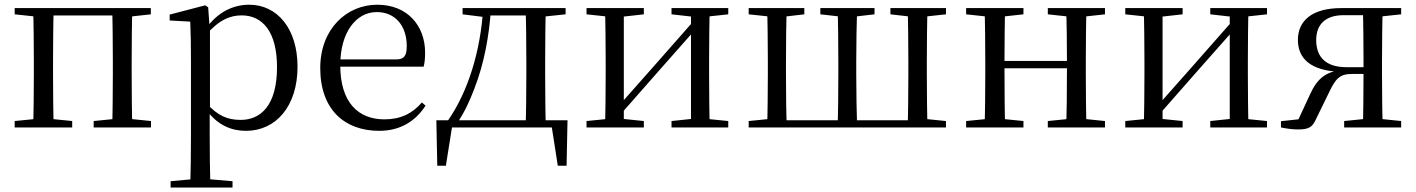

<svg xmlns="http://www.w3.org/2000/svg" viewBox="-20 -551 6121 830"><path d="M123.1 0H212.3C210.3 -48.6 209.3 -160.1 209.3 -228.5V-288.3C209.3 -355.1 210.3 -467.4 212.3 -516H123.1C125.3 -467.4 126.3 -355.1 126.3 -288.3V-228.5C126.3 -160.1 125.3 -48.6 123.1 0ZM464.8 0H552.2C550.2 -48.6 549.2 -160.1 549.2 -228.5V-288.3C549.2 -355.1 550.2 -467.4 552.2 -516H464.8C466.8 -467.4 467.8 -355.1 467.8 -288.3V-228.5C467.8 -160.1 466.8 -48.6 464.8 0ZM43.5 0H292.1V-27.8L184.7 -38.6H152.7L43.5 -27.8ZM385 0H632.8V-27.8L526.4 -38.6H493.4L385 -27.8ZM43.5 -489.1 152.7 -477.4H167V-516H43.5ZM508.7 -477.4H526.4L632 -489.1V-516H508.7ZM167 -484.1H508.7V-516H167Z M717.5 259.8H985.2V232.4L866.5 222.2H828.7L717.5 232.4ZM802.5 259.8H889.5C887.5 192.3 886.5 96 886.5 26.5V-68.7L887.7 -78.7V-430.1L885.9 -435.3L879.9 -519.6L866.9 -528L713.5 -487.9V-462.4L802.5 -457.5C804.5 -407.9 805.5 -355 805.5 -286.8V26.7C805.5 96.7 804.5 192.3 802.5 259.8ZM1043.6 14.6C1172.6 14.6 1266.2 -91.6 1266.2 -262.6C1266.2 -427 1178.7 -530.6 1057.3 -530.6C989.5 -530.6 920.7 -500.1 868.5 -425H857.6L868.2 -398.2C927.5 -466 975.3 -484.5 1024.9 -484.5C1115.7 -484.5 1177.5 -412.7 1177.5 -260.8C1177.5 -95.4 1107.2 -32.7 1020.5 -32.7C965.3 -32.7 921.5 -49.4 872.3 -105.1L858.4 -77.1H871.2C921.9 -6.9 983.7 14.6 1043.6 14.6Z M1619.3 14.6C1709 14.6 1776 -26.3 1819.6 -94.3L1803.7 -108.1C1762.8 -60.3 1711.7 -35 1641.5 -35C1530.4 -35 1450.9 -106.4 1450.9 -268.7C1450.9 -413.6 1520.8 -498.8 1608.6 -498.8C1690.3 -498.8 1738.3 -437.4 1738.3 -352.3C1738.3 -311.7 1728.3 -294.2 1693.3 -294.2H1402.6V-262.9H1811.4C1815.7 -278.8 1817.7 -298.9 1817.7 -323.2C1817.7 -440.7 1740.6 -530.6 1610.9 -530.6C1478.1 -530.6 1364.4 -425.5 1364.4 -256.8C1364.4 -76.2 1470.8 14.6 1619.3 14.6Z M2387.9 0 2362.2 -21.5 2391.3 165.4H2429.3L2433.3 -31.1H1866.3L1870.3 165.4H1907.5L1937.2 -21.1L1912.9 0ZM2252.1 0H2339.7C2337.7 -48.6 2336.7 -160.1 2336.7 -228.5V-288.3C2336.7 -355.1 2337.7 -467.4 2339.7 -516H2252.1C2254.3 -467.4 2255.3 -355.1 2255.3 -288.3V-228.5C2255.3 -160.1 2254.3 -48.6 2252.1 0ZM1979.7 -489.1 2072.6 -477.4H2081.7V-516H1979.7ZM2297.1 -477.4H2313.5L2425.1 -489.1V-516H2297.1ZM1916.8 -30.4 1956.1 -6.8V-19.1C1987.1 -63.7 2011.1 -115.4 2031.2 -169.3C2072.2 -274.8 2094.8 -394.7 2102.6 -516H2068.8C2057.2 -327.9 2002.8 -154.3 1916.8 -30.4ZM2081.7 -484.1H2298.9V-516H2081.7Z M2515.5 0H2763.3V-27.8L2658.3 -38.6H2623.7L2515.5 -27.8ZM2882.9 0H3128.2V-27.8L3020 -38.6H2985.6L2882.9 -27.8ZM2595.1 0H2676.7V-516H2595.1C2597.3 -467.4 2598.3 -355.1 2598.3 -288.3V-228.5C2598.3 -160.1 2597.3 -48.6 2595.1 0ZM2654.1 -46.9 2832.1 -249.4 3010.4 -451H3021.7L2988 -470.9L2807.2 -265.6L2630.3 -65.8H2618.9ZM2967.1 0H3048.4C3046.4 -48.6 3045.4 -160.1 3045.4 -228.5V-288.3C3045.4 -355.1 3046.4 -467.4 3048.4 -516H2967.1ZM2515.5 -489.1 2624.7 -477.4H2659.1L2763.3 -489.1V-516H2515.5ZM2882.9 -489.1 2986.4 -477.4H3020.8L3128.2 -489.1V-516H2882.9Z M3296.1 0H3381.4C3378.7 -48.6 3377.7 -160.1 3377.7 -228.5V-288.3C3377.7 -355.1 3378.7 -467.4 3381.4 -516H3296.1C3298.3 -467.4 3299.3 -355.1 3299.3 -288.3V-228.5C3299.3 -160.1 3298.3 -48.6 3296.1 0ZM3600.8 0H3685.3C3683.3 -48.6 3681.5 -160.1 3681.5 -228.5V-288.3C3681.5 -355.1 3683.3 -467.4 3685.3 -516H3600.8C3603 -467.4 3604 -355.1 3604 -288.3V-228.5C3604 -160.1 3603 -48.6 3600.8 0ZM3903.7 0H3989.9C3987.6 -48.6 3986.6 -160.1 3986.6 -228.5V-288.3C3986.6 -355.1 3987.6 -467.4 3989.9 -516H3903.7C3905.7 -467.4 3906.7 -355.1 3906.7 -288.3V-228.5C3906.7 -160.1 3905.7 -48.6 3903.7 0ZM3216.5 -489.1 3326.5 -477.4H3356.5L3457 -489.1V-516H3216.5ZM3526.3 -489.1 3630.2 -477.4H3659.1L3760.5 -489.1V-516H3526.3ZM3829.2 -489.1 3931.5 -477.4H3962L4069.4 -489.1V-516H3829.2ZM3216.5 0H3339.8V-38.6H3324.7L3216.5 -27.8ZM3945.4 0H4069.4V-27.8L3962 -38.6H3945.4ZM3339.8 0H3945.4V-31.1H3339.8Z M4236.1 0H4325.3C4323.3 -48.6 4322.3 -160.1 4322.3 -260.2V-279.8C4322.3 -355.1 4323.3 -467.4 4325.3 -516H4236.1C4238.3 -467.4 4239.3 -355.1 4239.3 -288.3V-228.5C4239.3 -160.1 4238.3 -48.6 4236.1 0ZM4588.4 0H4676.9C4674.9 -48.6 4673.9 -160.1 4673.9 -228.5V-288.3C4673.9 -355.1 4674.9 -467.4 4676.9 -516H4588.4C4591.4 -467.4 4592.4 -355.1 4592.4 -279.8V-260.2C4592.4 -160.1 4591.4 -48.6 4588.4 0ZM4156.5 0H4404.3V-27.8L4297.7 -38.6H4265.7L4156.5 -27.8ZM4156.5 -489.1 4265.7 -477.4H4297.7L4404.3 -489.1V-516H4156.5ZM4509.6 0H4756.7V-27.8L4650.8 -38.6H4617.8L4509.6 -27.8ZM4509.6 -489.1 4617.8 -477.4H4650.8L4756.7 -489.1V-516H4509.6ZM4280 -256H4632.9V-287.5H4280Z M4844.5 0H5092.3V-27.8L4987.3 -38.6H4952.7L4844.5 -27.8ZM5211.9 0H5457.2V-27.8L5349 -38.6H5314.6L5211.9 -27.8ZM4924.1 0H5005.7V-516H4924.1C4926.3 -467.4 4927.3 -355.1 4927.3 -288.3V-228.5C4927.3 -160.1 4926.3 -48.6 4924.1 0ZM4983.1 -46.9 5161.1 -249.4 5339.4 -451H5350.7L5317 -470.9L5136.2 -265.6L4959.3 -65.8H4947.9ZM5296.1 0H5377.4C5375.4 -48.6 5374.4 -160.1 5374.4 -228.5V-288.3C5374.4 -355.1 5375.4 -467.4 5377.4 -516H5296.1ZM4844.5 -489.1 4953.7 -477.4H4988.1L5092.3 -489.1V-516H4844.5ZM5211.9 -489.1 5315.4 -477.4H5349.8L5457.2 -489.1V-516H5211.9Z M5777.8 -516C5650.4 -516 5590.7 -460.1 5590.7 -378.7C5590.7 -300.7 5642.1 -243.7 5780.2 -240.2L5784.8 -248.8C5710.8 -242 5674.2 -211.1 5643.4 -143.5L5584 -15.3L5630.2 -39.3L5517.5 -27.1V0C5541.9 4.8 5566.3 8.6 5591.1 8.6C5642.2 8.6 5654.5 -3.1 5671.5 -41.4L5726 -152.8C5753.1 -209.4 5770.6 -231.3 5823.8 -231.3H5913.6V-260.6H5800C5714.5 -260.6 5669.8 -301.8 5669.8 -377.4C5669.8 -444.6 5708.6 -485.4 5788.7 -485.4H5913.6L5927.9 -477.4L6037.1 -489.1V-516ZM5871.4 0H5957.5C5955.5 -48.6 5954.3 -160.1 5954.3 -228.5V-288.3C5954.3 -355.1 5955.5 -467.4 5957.5 -516H5871.4C5873.4 -467.4 5874.4 -355.1 5874.4 -288.3V-240.4C5874.4 -160.1 5873.4 -48.6 5871.4 0ZM5790.7 0H6037.1V-27.8L5931.5 -38.6H5897.5L5790.7 -27.8Z"/></svg>

Font: Source Han Serif CN VF
Style: Regular
Weight: 250
Designer: Ryoko NISHIZUKA 西塚涼子 (kana & ideographs); Frank Grießhammer (Latin, Greek & Cyrillic); Wenlong ZHANG 张文龙 (bopomofo); San
Foundry: Adobe
Version: Version 2.002;hotconv 1.1.0;makeotfexe 2.6.0